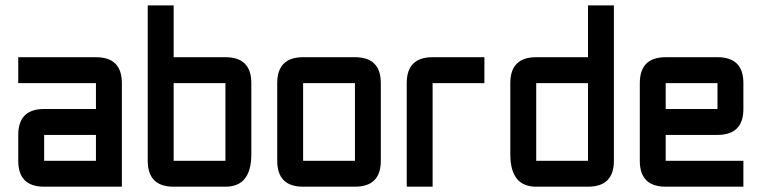

<svg xmlns="http://www.w3.org/2000/svg" viewBox="-20 -704 2872 724"><path d="M439.5 0H146.5Q48.8 0 48.8 -97.7V-195.3Q48.8 -293 146.5 -293H341.8V-390.6H48.8V-488.3H341.8Q439.5 -488.3 439.5 -390.6ZM146.5 -97.7H341.8V-195.3H146.5Z M537.1 -683.6H634.8V-488.3H830.1Q927.7 -488.3 927.7 -390.6V-122.1Q927.7 0 830.1 0H634.8Q537.1 0 537.1 -97.7ZM830.1 -390.6H634.8V-97.7H830.1Z M1318.4 0H1123Q1025.4 0 1025.4 -97.7V-390.6Q1025.4 -488.3 1123 -488.3H1318.4Q1416 -488.3 1416 -390.6V-97.7Q1416 0 1318.4 0ZM1318.4 -97.7V-390.6H1123V-97.7Z M1611.3 -488.3H1806.6V-390.6H1611.3V0H1513.7V-390.6Q1513.7 -488.3 1611.3 -488.3Z M2294.9 -97.7Q2294.9 0 2197.3 0H2002Q1904.3 0 1904.3 -122.1V-390.6Q1904.3 -488.3 2002 -488.3H2197.3V-683.6H2294.9ZM2002 -97.7H2197.3V-390.6H2002Z M2490.2 -488.3H2685.5Q2783.2 -488.3 2783.2 -390.6V-293Q2783.2 -195.3 2685.5 -195.3H2490.2V-97.7H2783.2V0H2490.2Q2392.6 0 2392.6 -97.7V-390.6Q2392.6 -488.3 2490.2 -488.3ZM2685.5 -390.6H2490.2V-293H2685.5Z"/></svg>

Font: BabelStone Runic Staveless Rule
Style: Regular
Weight: 400
Designer: Andrew West
Foundry: BabelStone
Version: Version 3.002 March 14, 2022